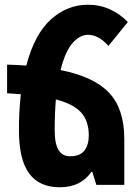

<svg xmlns="http://www.w3.org/2000/svg" viewBox="-20 -781 591 811"><path d="M505 -194V0H387L370 -55H366Q345 -24 311.5 -7Q278 10 232 10Q146 10 103 -48.5Q60 -107 60 -231Q60 -313 68 -383Q41 -385 10 -387V-508Q53 -507 91 -504Q126 -637 195 -699Q264 -761 352 -761Q402 -761 444.5 -741.5Q487 -722 520 -688L438 -587Q415 -613 393.5 -623.5Q372 -634 352 -634Q317 -634 286 -598.5Q255 -563 236 -485Q377 -457 441 -389Q505 -321 505 -194ZM211 -231Q211 -173 227.5 -147Q244 -121 276 -121Q318 -121 336.5 -145Q355 -169 355 -209Q355 -270 322.5 -306Q290 -342 216 -361Q211 -302 211 -231Z"/></svg>

Font: Noto Sans Armenian Condensed ExtraBold
Style: Regular
Weight: 800
Width: 3
Designer: Monotype Design Team
Foundry: Monotype Imaging Inc.
Version: Version 2.008; ttfautohint (v1.8.4.7-5d5b)